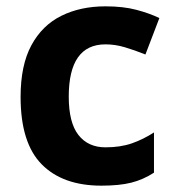

<svg xmlns="http://www.w3.org/2000/svg" viewBox="-20 -576 554 606"><path d="M300 10Q178 10 111.5 -57.5Q45 -125 45 -270Q45 -370 79 -433Q113 -496 173.5 -526Q234 -556 313 -556Q369 -556 410.5 -545Q452 -534 483 -519L439 -404Q404 -418 373.5 -427Q343 -436 313 -436Q197 -436 197 -271Q197 -189 227.5 -150Q258 -111 313 -111Q360 -111 396 -123.5Q432 -136 466 -158V-31Q432 -9 394.5 0.5Q357 10 300 10Z"/></svg>

Font: Noto Sans Kannada
Style: Bold
Weight: 700
Designer: Jelle Bosma - Monotype Design Team
Foundry: Monotype Imaging Inc.
Version: Version 2.005; ttfautohint (v1.8.4.7-5d5b)